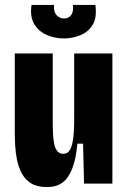

<svg xmlns="http://www.w3.org/2000/svg" viewBox="-20 -745 521 779"><path d="M171 14Q131 14 106.5 -1Q82 -16 68.5 -41.5Q55 -67 49 -96.5Q43 -126 41.5 -156Q40 -186 40 -210V-528H194V-241Q194 -223 195 -202.5Q196 -182 199.5 -163Q203 -144 212 -132.5Q221 -121 236 -121Q252 -121 260.5 -132Q269 -143 273.5 -163.5Q278 -184 279.5 -209Q281 -234 281 -262V-528H436V-225V0H321L317 -162H294Q288 -98 272.5 -59.5Q257 -21 232.5 -3.5Q208 14 171 14ZM108 -725H199Q197 -697 209.5 -683.5Q222 -670 240 -670Q258 -670 268.5 -683.5Q279 -697 276 -725H367Q374 -673 355.5 -643.5Q337 -614 304.5 -601.5Q272 -589 240 -589Q201 -589 168 -604Q135 -619 118 -649Q101 -679 108 -725Z"/></svg>

Font: Bricolage Grotesque Condensed ExtraBold
Style: Regular
Weight: 800
Width: 3
Designer: Mathieu Triay
Foundry: Atelier Triay
Version: Version 1.000;gftools[0.9.30]